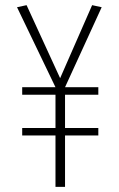

<svg xmlns="http://www.w3.org/2000/svg" viewBox="-20 -724 460 744"><path d="M66 -357V-386H195L46 -696L83 -704L213 -421L337 -704L374 -696L232 -386H361V-357H232V-228H361V-199H232V0H195V-199H66V-228H195V-357Z"/></svg>

Font: Georama SemiCondensed ExtraLight
Style: Regular
Weight: 200
Width: 4
Designer: Jean-Baptiste Levee
Foundry: Production Type
Version: Version 1.000